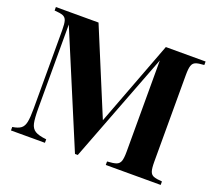

<svg xmlns="http://www.w3.org/2000/svg" viewBox="-119 -871 1165 1035"><g transform="rotate(20 463.5 -353.5)"><path d="M818.8 -602.1V-106Q818.8 -67.9 824.5 -51Q830.1 -34.2 845.5 -28.1Q860.8 -22 894 -20V0H579.1V-20Q615.2 -22 631.6 -28.1Q647.9 -34.2 654.1 -51Q660.2 -67.9 660.2 -106V-628.9L418.9 1H402.8L132.8 -643.1V-164.1Q132.8 -105 138.9 -77.4Q145 -49.8 165 -37.4Q185.1 -24.9 230 -20V0H35.2V-20Q67.9 -24.9 83.5 -36.9Q99.1 -48.8 104.5 -75Q109.9 -101.1 109.9 -151.9V-602.1Q109.9 -640.1 104.5 -657Q99.1 -673.8 83.5 -679.9Q67.9 -686 35.2 -688V-708H279.8L481.9 -221.2L666 -708H894V-688Q859.9 -686 845 -679.9Q830.1 -673.8 824.5 -657Q818.8 -640.1 818.8 -602.1Z"/></g></svg>

Font: Neothic
Style: Regular
Weight: 400
Designer: Vasily Draigo aka Daymarius
Foundry: Vasily Draigo aka Daymarius
Version: Version 1.00 May 8, 2019, initial release